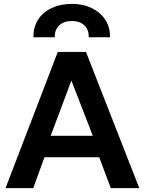

<svg xmlns="http://www.w3.org/2000/svg" viewBox="-20 -967 744 987"><path d="M8.5 0 277 -700H422L696 0H549.5L490 -158.5H208.5L151 0ZM240.5 -269H457L347 -553ZM152 -775.5Q152 -778.5 152 -781.5Q152 -829 176.2 -866.8Q200.5 -904.5 245.8 -925.8Q291 -947 349.5 -947Q408 -947 452.5 -925Q497 -903 521.2 -865.2Q545.5 -827.5 545.5 -781Q545.5 -778.5 545.5 -775.5H436Q436 -779 436 -782.5Q436 -815.5 413 -837.2Q390 -859 349.5 -859Q308.5 -859 285 -837Q261.5 -815 261.5 -780Q261.5 -777.5 261.5 -775.5Z"/></svg>

Font: Geologica EX Med
Style: Regular
Weight: 500
Designer: Sindre Bremnes, Frode Helland
Foundry: Monokrom Skriftforlag AS
Version: Version 1.010;gftools[0.9.28]